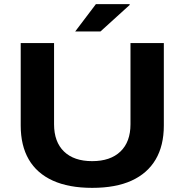

<svg xmlns="http://www.w3.org/2000/svg" viewBox="-20 -895 891 927"><path d="M425 12Q312 12 235 -23Q158 -58 119 -125Q80 -192 80 -289V-687H241V-295Q241 -210 289 -163.5Q337 -117 425 -117Q513 -117 561.5 -163.5Q610 -210 610 -295V-687H771V-289Q771 -192 731.5 -125Q692 -58 615.5 -23Q539 12 425 12ZM343 -743 443 -875H606V-871L465 -743Z"/></svg>

Font: Archivo SemiExpanded
Style: Bold
Weight: 700
Width: 6
Designer: Hector Gatti
Foundry: Omnibus-Type
Version: Version 2.001